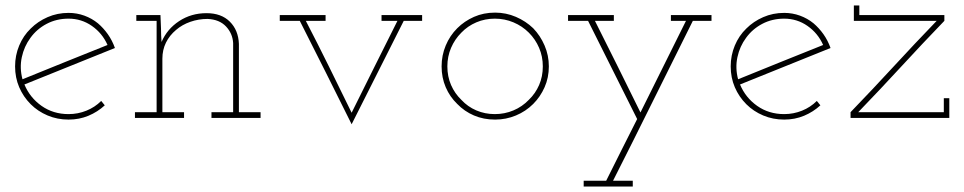

<svg xmlns="http://www.w3.org/2000/svg" viewBox="-20 -430 3516 700"><path d="M230 -362Q277 -362 315 -335.5Q353 -309 372 -266Q295 -235 217.5 -204Q140 -173 62 -141Q51 -182 59.5 -221.5Q68 -261 91 -292Q114 -324 150 -343Q186 -362 230 -362ZM362 -46 349 -62Q326 -39 295 -26.5Q264 -14 230 -14Q174 -14 131.5 -44Q89 -74 69 -122Q152 -156 234 -188.5Q316 -221 399 -255Q389 -283 373 -305.5Q357 -328 337 -345Q315 -363 287.5 -373Q260 -383 230 -383Q189 -383 153.5 -367.5Q118 -352 92 -326Q65 -300 50 -264Q35 -228 35 -188Q35 -147 50 -112Q65 -77 92 -50Q118 -24 153.5 -9Q189 6 230 6Q269 6 302.5 -8Q336 -22 362 -46Z M651 0V-21H572V-216Q572 -248 585 -274.5Q598 -301 622 -321Q644 -340 674 -350.5Q704 -361 737 -361Q780 -359 804 -333.5Q828 -308 830 -273V-21H751V0H930V-21H851V-270Q849 -320 818 -351Q787 -382 733 -382Q677 -382 633 -353Q589 -324 569 -277Q568 -291 567.5 -301.5Q567 -312 567 -326L565 -375H477V-354H551V-21H472V0Z M1452 -354H1519V-375H1371V-354H1429Q1386 -268 1343.5 -183Q1301 -98 1262 -19Q1221 -103 1179.5 -187Q1138 -271 1095 -354H1167V-375H1000V-354H1073Q1121 -259 1168 -165.5Q1215 -72 1262 23Q1310 -72 1357 -165.5Q1404 -259 1452 -354Z M1924 -51Q1950 -77 1965.5 -112Q1981 -147 1981 -188Q1981 -228 1965.5 -264Q1950 -300 1924 -327Q1897 -353 1861 -368.5Q1825 -384 1785 -384Q1743 -384 1708 -368.5Q1673 -353 1647 -327Q1620 -300 1605 -264Q1590 -228 1590 -188Q1590 -147 1605 -112Q1620 -77 1647 -51Q1673 -24 1708 -9Q1743 6 1785 6Q1825 6 1861 -9Q1897 -24 1924 -51ZM1662 -66Q1638 -89 1624.5 -120Q1611 -151 1611 -188Q1611 -224 1624.5 -255.5Q1638 -287 1662 -311Q1685 -335 1716.5 -348.5Q1748 -362 1784 -362Q1820 -362 1852 -348.5Q1884 -335 1908 -311Q1932 -287 1945.5 -255.5Q1959 -224 1959 -188Q1959 -151 1945.5 -120Q1932 -89 1908 -66Q1884 -41 1852 -27.5Q1820 -14 1784 -14Q1748 -14 1716.5 -27.5Q1685 -41 1662 -66Z M2287 250V229H2215Q2289 83 2361 -62.5Q2433 -208 2506 -354H2574V-375H2426V-354H2481Q2439 -270 2397 -185Q2355 -100 2315 -20Q2274 -104 2232.5 -187Q2191 -270 2149 -354H2218V-375H2051V-354H2124Q2169 -264 2213.5 -175Q2258 -86 2303 4Q2275 59 2246.5 116Q2218 173 2190 229H2108V250Z M2839 -362Q2886 -362 2924 -335.5Q2962 -309 2981 -266Q2904 -235 2826.5 -204Q2749 -173 2671 -141Q2660 -182 2668.5 -221.5Q2677 -261 2700 -292Q2723 -324 2759 -343Q2795 -362 2839 -362ZM2971 -46 2958 -62Q2935 -39 2904 -26.5Q2873 -14 2839 -14Q2783 -14 2740.5 -44Q2698 -74 2678 -122Q2761 -156 2843 -188.5Q2925 -221 3008 -255Q2998 -283 2982 -305.5Q2966 -328 2946 -345Q2924 -363 2896.5 -373Q2869 -383 2839 -383Q2798 -383 2762.5 -367.5Q2727 -352 2701 -326Q2674 -300 2659 -264Q2644 -228 2644 -188Q2644 -147 2659 -112Q2674 -77 2701 -50Q2727 -24 2762.5 -9Q2798 6 2839 6Q2878 6 2911.5 -8Q2945 -22 2971 -46Z M3441 0V-72H3421V-21H3109Q3191 -106 3266 -187.5Q3341 -269 3423 -354V-375H3113V-410H3093V-354H3395Q3313 -269 3238 -187.5Q3163 -106 3081 -21V0Z"/></svg>

Font: Josefin Slab ExtraLight
Style: Regular
Weight: 250
Designer: Santiago Orozco
Foundry: Typemade
Version: Version 2.000